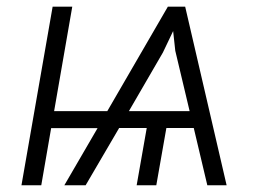

<svg xmlns="http://www.w3.org/2000/svg" viewBox="-20 -548 775 568"><path d="M140.1 -219.2H297.4L476.6 -528.3H527.8L650.4 0H593.3L553.2 -169.4H472.2L442.4 0H384.3L414.1 -169.4H332.5L233.4 0H170.4L268.6 -168.9H131.3L102.1 0H43.5L135.7 -528.3H193.8ZM361.3 -219.2H541L498.5 -397.9L492.2 -456.1L461.9 -392.6Z"/></svg>

Font: RobotoInd Light
Style: Italic
Weight: 300
Italic angle: -12°
Designer: Google
Version: Version 2.001151; 2014